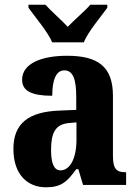

<svg xmlns="http://www.w3.org/2000/svg" viewBox="-20 -786 581 816"><path d="M202 -606H336C354 -651 409 -715 436 -753V-766H364C343 -741 294 -700 268 -672C242 -700 195 -741 173 -766H101V-753C128 -715 183 -651 202 -606ZM175 10C240 10 265 -13 304 -67H313L333 0H516V-54H513C473 -54 460 -70 460 -125V-379C460 -504 395 -549 265 -549C160 -549 74 -518 74 -447C74 -399 115 -379 202 -379C202 -447 219 -487 253 -487C291 -487 304 -448 304 -374V-319L232 -316C102 -311 37 -262 37 -153C37 -42 99 10 175 10ZM237 -62C209 -62 197 -93 197 -149C197 -221 215 -258 273 -263L305 -266V-191C305 -114 278 -62 237 -62Z"/></svg>

Font: Noto Serif Condensed ExtraBold
Style: Regular
Weight: 800
Width: 3
Designer: Monotype Design Team
Foundry: Monotype Imaging Inc.
Version: Version 2.013